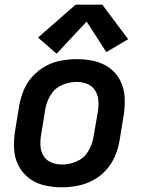

<svg xmlns="http://www.w3.org/2000/svg" viewBox="-20 -790 616 818"><path d="M243 8Q276 8 310 1.5Q344 -5 375.5 -21.5Q407 -38 431.5 -65Q456 -92 469.5 -124Q483 -156 489 -189L507 -299Q513 -337 511 -375Q509 -413 493 -445.5Q477 -478 448 -499.5Q419 -521 382.5 -529.5Q346 -538 308 -538Q275 -538 241 -532Q207 -526 175.5 -509Q144 -492 119.5 -465.5Q95 -439 81.5 -406.5Q68 -374 62 -341L44 -231Q38 -193 40 -155Q42 -117 58.5 -85Q75 -53 103.5 -31Q132 -9 168.5 -0.5Q205 8 243 8ZM245 -89Q221 -89 199.5 -97.5Q178 -106 166 -125Q154 -144 152.5 -167.5Q151 -191 155 -215L173 -325Q178 -356 195.5 -385Q213 -414 244 -427.5Q275 -441 306 -441Q330 -441 351.5 -432.5Q373 -424 385 -405Q397 -386 399 -362.5Q401 -339 397 -315L378 -205Q373 -174 355.5 -145Q338 -116 307 -102.5Q276 -89 245 -89ZM221 -561 349 -698 433 -568 526 -623 416 -770H302L142 -630Z"/></svg>

Font: Iosevka Sparkle Semibold
Style: Italic
Weight: 600
Italic angle: -9°
Designer: Belleve Invis
Foundry: Belleve Invis
Version: Version 4.5.0; ttfautohint (v1.8.3)